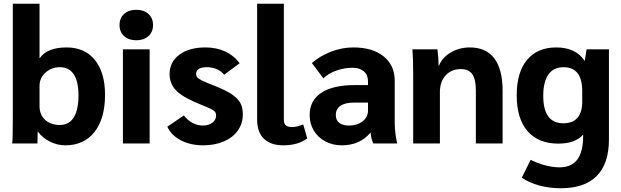

<svg xmlns="http://www.w3.org/2000/svg" viewBox="-20 -762 3299 1020"><path d="M182 -62H180Q180 -15 179 0H45Q48 -27 48 -135V-742H190V-454H192Q231 -510 334 -510Q430 -510 484 -443.5Q538 -377 538 -258Q538 -132 482 -61Q426 10 327 10Q284 10 244.5 -10Q205 -30 182 -62ZM397 -256Q397 -329 372 -367Q347 -405 298 -405Q253 -405 221.5 -376Q190 -347 190 -306V-199Q190 -153 219.5 -125.5Q249 -98 298 -98Q347 -98 372 -138.5Q397 -179 397 -256Z M615 -629Q615 -666 639.5 -688Q664 -710 704 -710Q744 -710 768.5 -688Q793 -666 793 -629Q793 -592 768.5 -570Q744 -548 704 -548Q664 -548 639.5 -570Q615 -592 615 -629ZM633 -500H775V0H633Z M869 -89 957 -149Q975 -124 1002 -109.5Q1029 -95 1057 -95Q1088 -95 1108 -110Q1128 -125 1128 -148Q1128 -160 1122.5 -167.5Q1117 -175 1101 -183Q1085 -191 1050 -205Q956 -242 918.5 -278.5Q881 -315 881 -369Q881 -433 933 -471.5Q985 -510 1071 -510Q1130 -510 1176.5 -488.5Q1223 -467 1253 -426L1171 -365Q1137 -405 1078 -405Q1051 -405 1036.5 -396Q1022 -387 1022 -371Q1022 -359 1028 -351.5Q1034 -344 1052.5 -334.5Q1071 -325 1115 -308Q1177 -284 1210 -262Q1243 -240 1256.5 -215.5Q1270 -191 1270 -155Q1270 -106 1243.5 -68.5Q1217 -31 1169 -10.5Q1121 10 1059 10Q991 10 940 -17Q889 -44 869 -89Z M1346 -126V-742H1488V-123Q1488 -87 1532 -87Q1557 -87 1591 -101L1612 -27Q1564 10 1485 10Q1418 10 1382 -25Q1346 -60 1346 -126Z M1625 -151Q1625 -228 1687 -269Q1749 -310 1865 -310H1935V-330Q1935 -364 1913 -383Q1891 -402 1853 -402Q1808 -402 1766.5 -387Q1725 -372 1698 -346L1637 -427Q1680 -465 1738.5 -487.5Q1797 -510 1857 -510Q1959 -510 2018 -462.5Q2077 -415 2077 -333V-108Q2077 -84 2081 -51Q2085 -18 2090 0H1963Q1957 -14 1954 -25Q1951 -36 1949 -56H1947Q1891 10 1796 10Q1747 10 1708 -11Q1669 -32 1647 -68.5Q1625 -105 1625 -151ZM1935 -175V-217H1861Q1814 -217 1789 -200Q1764 -183 1764 -151Q1764 -124 1782 -109.5Q1800 -95 1834 -95Q1878 -95 1906.5 -117.5Q1935 -140 1935 -175Z M2175 -366Q2175 -455 2171 -500H2304Q2310 -454 2310 -413H2312Q2329 -456 2374.5 -483Q2420 -510 2476 -510Q2562 -510 2606 -452Q2650 -394 2650 -280V0H2508V-281Q2508 -341 2489 -368Q2470 -395 2428 -395Q2378 -395 2347.5 -361.5Q2317 -328 2317 -273V0H2175Z M3215 -500V-21Q3215 107 3150.5 172.5Q3086 238 2959 238Q2898 238 2845 223.5Q2792 209 2752 182L2799 87Q2834 105 2875.5 116Q2917 127 2952 127Q3016 127 3047 85.5Q3078 44 3078 -40V-47Q3036 1 2946 1Q2840 1 2782.5 -65.5Q2725 -132 2725 -256Q2725 -378 2780 -444Q2835 -510 2935 -510Q3038 -510 3085 -440H3087L3096 -500ZM3073 -280Q3073 -342 3048 -373.5Q3023 -405 2974 -405Q2921 -405 2893.5 -366.5Q2866 -328 2866 -253Q2866 -107 2973 -107Q3022 -107 3047.5 -136Q3073 -165 3073 -220Z"/></svg>

Font: Sarabun ExtraBold
Style: Regular
Weight: 800
Version: Version 1.000; ttfautohint (v1.6)